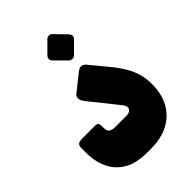

<svg xmlns="http://www.w3.org/2000/svg" viewBox="-246 -964 1086 1086"><g transform="rotate(-45 297.0 -421.0)"><path d="M275 10Q188 10 134 -22.5Q80 -55 55 -110.5Q30 -166 30 -235V-272Q30 -290 39 -298Q48 -306 75 -306H176Q189 -306 194.5 -299Q200 -292 200 -276V-262Q200 -237 213.5 -228.5Q227 -220 249 -220H340Q357 -220 368 -228Q379 -236 379 -249Q379 -257 375 -264.5Q371 -272 363 -282L231 -447Q217 -465 215.5 -481Q214 -497 227 -508L326 -587Q342 -600 356.5 -600Q371 -600 386 -582L462 -490Q500 -445 523.5 -406Q547 -367 558 -328Q569 -289 569 -243Q569 -168 538.5 -111Q508 -54 449 -22Q390 10 305 10ZM371 -671Q363 -663 350.5 -663.5Q338 -664 330 -672L265 -737Q256 -746 256 -757.5Q256 -769 265 -778L330 -843Q338 -851 350 -851.5Q362 -852 370 -843L433 -778Q455 -755 436 -736Z"/></g></svg>

Font: Rubik Black
Style: Italic
Weight: 900
Italic angle: -12°
Designer: Hubert and Fischer
Foundry: Hubert and Fischer
Version: Version 2.300;gftools[0.9.30]